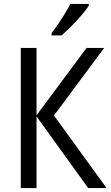

<svg xmlns="http://www.w3.org/2000/svg" viewBox="-20 -958 563 978"><path d="M522.9 0H429.2L166 -365.2V0H85.9V-713.9H166V-370.6L420.9 -713.9H510.7L254.9 -369.6ZM432.1 -938V-928.7Q422.4 -913.6 406 -893.6Q389.6 -873.5 369.9 -852.1Q350.1 -830.6 330.1 -811.3Q310.1 -792 293.9 -777.8H242.7V-789.6Q260.3 -812 277.8 -837.9Q295.4 -863.8 311 -889.6Q326.7 -915.5 338.4 -938Z"/></svg>

Font: Open Sans SemiCondensed
Style: Regular
Weight: 400
Width: 4
Designer: Monotype Design Team
Foundry: Monotype Imaging Inc.
Version: Version 3.000